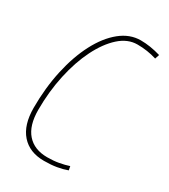

<svg xmlns="http://www.w3.org/2000/svg" viewBox="-143 -610 607 691"><g transform="rotate(30 160.0 -265.0)"><path d="M151 10Q91 10 57.5 -28Q24 -66 24 -137Q24 -220 40 -293Q56 -366 85 -421.5Q114 -477 153 -508.5Q192 -540 237 -540Q276 -540 320 -527L314 -509Q276 -521 234 -521Q194 -521 159.5 -490Q125 -459 98.5 -406Q72 -353 57 -284Q42 -215 42 -139Q42 -74 71.5 -40.5Q101 -7 155 -7Q181 -7 203 -11Q225 -15 243 -21L246 -5Q227 2 204 6Q181 10 151 10Z"/></g></svg>

Font: Georama SemiCondensed Thin
Style: Italic
Weight: 100
Width: 4
Italic angle: -9°
Designer: Jean-Baptiste Levee
Foundry: Production Type
Version: Version 1.000